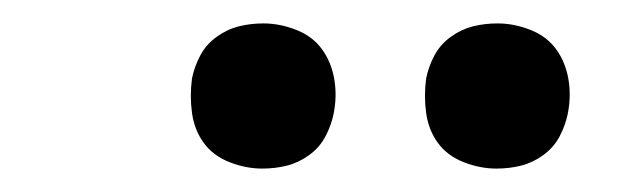

<svg xmlns="http://www.w3.org/2000/svg" viewBox="-20 -752 540 164"><path d="M404 -608Q390 -608 376 -613.5Q362 -619 354 -630Q346 -641 344 -655.5Q342 -670 344 -685Q346 -695 351 -704.5Q356 -714 365 -720.5Q374 -727 384 -729.5Q394 -732 405 -732Q419 -732 433 -726.5Q447 -721 455 -710Q463 -699 465.5 -684.5Q468 -670 465 -655Q463 -645 458 -635.5Q453 -626 444 -619.5Q435 -613 425 -610.5Q415 -608 404 -608ZM204 -608Q190 -608 176 -613.5Q162 -619 154 -630Q146 -641 144 -655.5Q142 -670 144 -685Q146 -695 151 -704.5Q156 -714 165 -720.5Q174 -727 184 -729.5Q194 -732 205 -732Q219 -732 233 -726.5Q247 -721 255 -710Q263 -699 265.5 -684.5Q268 -670 265 -655Q263 -645 258 -635.5Q253 -626 244 -619.5Q235 -613 225 -610.5Q215 -608 204 -608Z"/></svg>

Font: Iosevka Term Curly Oblique
Style: Regular
Weight: 400
Italic angle: -9°
Designer: Belleve Invis
Foundry: Belleve Invis
Version: Version 32.3.0